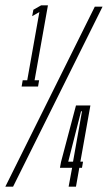

<svg xmlns="http://www.w3.org/2000/svg" viewBox="-54 -699 404 719"><path d="M27 -375H88.5L92.5 -398.5H75.5L125.5 -679H100L71 -662.5L66.5 -638.5L93.5 -654L48 -398.5H31ZM-34 0H-5L330 -674H301ZM203 0H230.5L243 -70.5H253L257 -93.5H247L284.5 -304H230.5L174.5 -92.5L170.5 -70.5H216ZM201.5 -93.5 249.5 -282H253L219.5 -93.5Z"/></svg>

Font: Anybody UltraCondensed Light
Style: Italic
Weight: 300
Width: 1
Italic angle: -10°
Version: Version 1.113;gftools[0.9.25]